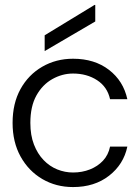

<svg xmlns="http://www.w3.org/2000/svg" viewBox="-20 -746 567 778"><path d="M276 12Q207 12 151.5 -20.5Q96 -53 63.5 -111.5Q31 -170 31 -248Q31 -327 63 -385Q95 -443 151 -475.5Q207 -508 276 -508Q363 -508 421.5 -463Q480 -418 496 -344H426Q415 -394 373.5 -421Q332 -448 276 -448Q232 -448 192 -425.5Q152 -403 127.5 -359Q103 -315 103 -248Q103 -198 117.5 -160.5Q132 -123 156.5 -97.5Q181 -72 212 -59.5Q243 -47 276 -47Q313 -47 344.5 -59.5Q376 -72 397.5 -95Q419 -118 426 -152H496Q481 -80 422 -34Q363 12 276 12ZM161 -539V-603L363 -726H366V-659Z"/></svg>

Font: DM Sans 36pt Light
Style: Regular
Weight: 300
Designer: Colophon Foundry, Jonny Pinhorn
Foundry: Colophon Foundry
Version: Version 4.004;gftools[0.9.30]